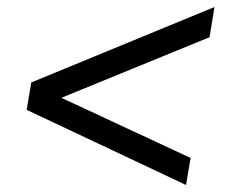

<svg xmlns="http://www.w3.org/2000/svg" viewBox="-20 -561 640 547"><path d="M510 -34 56 -248 69 -326 591 -541 577 -455 93 -257 102 -307 523 -111Z"/></svg>

Font: Nunito Sans 12pt SemiBold
Style: Italic
Weight: 600
Italic angle: -9°
Designer: Vernon Adams
Foundry: Vernon Adams
Version: Version 3.101;gftools[0.9.27]